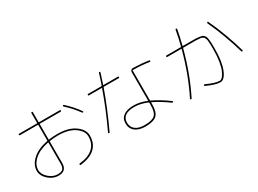

<svg xmlns="http://www.w3.org/2000/svg" viewBox="-39 -1530 3078 2291"><g transform="rotate(-30 1500.0 -385.0)"><path d="M389.6 -89.8V-382.8Q389.6 -386.7 385.7 -386.7Q259.8 -361.3 189.9 -298.8Q120.1 -236.3 120.1 -160.2Q120.1 -101.6 176.8 -50.8Q233.4 0 299.8 0Q347.7 0 368.7 -21Q389.6 -42 389.6 -89.8ZM385.7 -407.2Q389.6 -408.2 389.6 -413.1V-625Q389.6 -629.9 384.8 -629.9H139.6Q129.9 -629.9 129.9 -640.1Q129.9 -650.4 139.6 -650.4H384.8Q389.6 -650.4 389.6 -655.3V-790Q389.6 -799.8 399.9 -799.8Q410.2 -799.8 410.2 -790V-655.3Q410.2 -650.4 415 -650.4H700.2Q710 -650.4 710 -640.1Q710 -629.9 700.2 -629.9H415Q410.2 -629.9 410.2 -625V-416Q410.2 -412.1 415 -412.1Q470.7 -419.9 530.3 -419.9Q682.6 -419.9 771.5 -356.4Q860.4 -293 860.4 -210Q860.4 -100.6 791.5 -37.6Q722.7 25.4 590.8 39.1Q580.1 41 580.1 30.3Q580.1 21.5 588.9 18.6Q711.9 5.9 775.9 -52.2Q839.8 -110.4 839.8 -210Q839.8 -285.2 755.9 -342.8Q671.9 -400.4 530.3 -400.4Q471.7 -400.4 415 -391.6Q410.2 -391.6 410.2 -385.7V-89.8Q410.2 20.5 299.8 19.5Q223.6 19.5 161.6 -36.1Q99.6 -91.8 99.6 -160.2Q99.6 -243.2 174.8 -312Q250 -380.9 385.7 -407.2ZM916 -493.2Q848.6 -586.9 760.7 -666Q753.9 -673.8 759.8 -679.7Q767.6 -687.5 774.4 -680.7Q864.3 -599.6 931.6 -503.9Q937.5 -495.1 929.7 -490.2Q920.9 -485.4 916 -493.2Z M1669.9 -194.3Q1669.9 -198.2 1665 -200.2Q1570.3 -240.2 1490.2 -240.2Q1320.3 -240.2 1320.3 -120.1Q1320.3 -58.6 1364.7 -24.4Q1409.2 9.8 1490.2 9.8Q1592.8 9.8 1631.3 -25.9Q1669.9 -61.5 1669.9 -160.2ZM1299.8 -120.1Q1299.8 -188.5 1349.1 -224.1Q1398.4 -259.8 1490.2 -259.8Q1573.2 -259.8 1665 -221.7Q1669.9 -219.7 1669.9 -224.6V-615.2Q1669.9 -629.9 1680.2 -640.1Q1690.4 -650.4 1705.1 -650.4Q1828.1 -647.5 1920.9 -631.8Q1931.6 -629.9 1929.7 -620.1Q1927.7 -610.4 1918.9 -612.3Q1822.3 -627.9 1694.3 -629.9Q1690.4 -629.9 1690.4 -625V-216.8Q1690.4 -210.9 1695.3 -209Q1792 -165 1917 -74.2Q1924.8 -69.3 1919.9 -59.6Q1914.1 -51.8 1906.2 -57.6Q1793.9 -138.7 1695.3 -186.5Q1694.3 -187.5 1692.4 -186.5Q1690.4 -185.5 1690.4 -184.6V-160.2Q1690.4 -52.7 1646 -11.2Q1601.6 30.3 1490.2 30.3Q1401.4 30.3 1350.6 -9.8Q1299.8 -49.8 1299.8 -120.1ZM1065.4 -132.8Q1188.5 -395.5 1267.6 -624Q1269.5 -629.9 1264.6 -629.9H1089.8Q1080.1 -629.9 1080.1 -640.1Q1080.1 -650.4 1089.8 -650.4H1272.5Q1277.3 -650.4 1279.3 -655.3Q1308.6 -738.3 1327.1 -801.8Q1331.1 -812.5 1339.8 -809.6Q1348.6 -806.6 1345.7 -796.9Q1319.3 -712.9 1299.8 -655.3Q1297.9 -650.4 1302.7 -650.4H1500Q1509.8 -650.4 1509.8 -640.1Q1509.8 -629.9 1500 -629.9H1295.9Q1291 -629.9 1290 -626Q1207 -390.6 1083 -125Q1079.1 -116.2 1069.8 -120.1Q1060.5 -124 1065.4 -132.8Z M2119.1 19.5Q2110.4 15.6 2114.3 6.8Q2243.2 -251 2324.2 -554.7Q2325.2 -555.7 2324.2 -557.6Q2323.2 -559.6 2321.3 -559.6H2128.9Q2119.1 -559.6 2119.1 -569.8Q2119.1 -580.1 2128.9 -580.1H2326.2Q2330.1 -580.1 2332 -585Q2358.4 -684.6 2377 -792Q2378.9 -801.8 2389.2 -799.8Q2399.4 -797.9 2397.5 -788.1Q2380.9 -693.4 2352.5 -585Q2350.6 -580.1 2357.4 -580.1H2468.8Q2510.7 -580.1 2533.2 -579.6Q2555.7 -579.1 2581.1 -575.2Q2606.4 -571.3 2617.7 -567.4Q2628.9 -563.5 2641.1 -549.3Q2653.3 -535.2 2657.2 -522.9Q2661.1 -510.7 2664.6 -483.4Q2668 -456.1 2668.5 -431.2Q2668.9 -406.2 2668.9 -360.4Q2668.9 -183.6 2627.4 -82Q2585.9 19.5 2529.3 19.5Q2461.9 19.5 2343.8 -36.1Q2335 -40 2338.9 -49.8Q2342.8 -58.6 2352.5 -54.7Q2467.8 0 2529.3 0Q2548.8 0 2568.8 -22Q2588.9 -43.9 2607.4 -85.9Q2626 -127.9 2637.7 -200.2Q2649.4 -272.5 2649.4 -360.4Q2649.4 -398.4 2649.4 -414.6Q2649.4 -430.7 2647.5 -457Q2645.5 -483.4 2644.5 -492.2Q2643.6 -501 2636.7 -516.6Q2629.9 -532.2 2627 -535.6Q2624 -539.1 2609.9 -546.9Q2595.7 -554.7 2587.9 -554.7Q2580.1 -554.7 2556.6 -557.1Q2533.2 -559.6 2518.1 -559.6Q2502.9 -559.6 2468.8 -559.6H2350.6Q2346.7 -559.6 2344.7 -554.7Q2262.7 -243.2 2131.8 15.6Q2128.9 23.4 2119.1 19.5ZM2926.8 -175.8Q2895.5 -289.1 2844.2 -426.8Q2793 -564.5 2744.1 -667Q2740.2 -675.8 2749 -679.7Q2758.8 -685.5 2762.7 -674.8Q2812.5 -571.3 2863.8 -433.1Q2915 -294.9 2946.3 -181.6Q2948.2 -171.9 2939.5 -169.9Q2928.7 -168 2926.8 -175.8Z"/></g></svg>

Font: Rounded-X Mgen+ 1mn thin
Style: Regular
Weight: 100
Designer: [Source Han Sans]
Ryoko NISHIZUKA  (kana & ideographs); Paul D. Hunt (Latin, Greek & Cyrillic); Wenlong ZHANG  (bopomofo
Version: Version 1.059.20150602